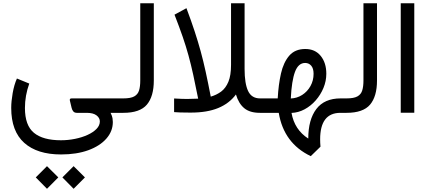

<svg xmlns="http://www.w3.org/2000/svg" viewBox="-20 -687 2615 1169"><path d="M158.2 -178.2Q131.8 -105 131.8 -29.3Q131.8 76.7 186.8 121.8Q241.7 167 351.1 167Q394.5 167 436.8 158.4Q479 149.9 513.2 134.3Q547.4 118.7 567.6 97.9Q587.9 77.1 587.9 52.2Q587.9 30.8 567.6 15.4Q547.4 0 507.8 0H447.8Q433.6 0 426.3 -8.8Q418.9 -17.6 416 -30.3L405.3 -75.2Q402.3 -87.9 416.5 -87.9H711.4V0H653.3Q663.1 20 665 32.7Q667 45.4 667 55.7Q667 112.3 627.4 157.2Q587.9 202.1 517.1 227.8Q446.3 253.4 351.6 253.4Q206.5 253.4 127.4 182.6Q48.3 111.8 48.3 -29.8Q48.3 -69.3 57.1 -119.9Q65.9 -170.4 83 -209ZM359.9 393.1 428.2 324.7 497.1 393.1 428.2 462.4ZM197.8 393.1 266.1 324.7 335 393.1 266.1 462.4Z M691.9 0V-87.9H731.4Q775.4 -87.9 797.4 -100.1Q819.3 -112.3 826.7 -136.5Q834 -160.6 834 -196.8V-667H916.5V-197.3Q916.5 -100.1 874.3 -50Q832 0 731 0Z M1386.7 -292V-667H1469.2V-267.1Q1469.2 -178.2 1490.5 -133.1Q1511.7 -87.9 1563.5 -87.9H1581.1V0H1562Q1501.5 0 1467.3 -28.1Q1433.1 -56.2 1416.5 -111.8Q1376 -57.1 1308.6 -29.3Q1241.2 -1.5 1143.1 -1.5Q1135.7 -1.5 1116.2 -1.7Q1096.7 -2 1075.4 -2.4Q1054.2 -2.9 1040 -4.4V-87.4Q1065.4 -85.9 1085.4 -85.2Q1105.5 -84.5 1119.6 -84.5Q1150.4 -84.5 1186.5 -86.4Q1170.4 -168 1156.7 -230.5Q1143.1 -293 1127.9 -348.4Q1112.8 -403.8 1092.3 -463.1Q1071.8 -522.5 1042.5 -597.7L1115.2 -637.2Q1144.5 -559.1 1165 -496.6Q1185.5 -434.1 1201.7 -375.2Q1217.8 -316.4 1232.2 -250.5Q1246.6 -184.6 1263.2 -98.6Q1298.8 -108.9 1326.7 -129.6Q1354.5 -150.4 1370.6 -189.2Q1386.7 -228 1386.7 -292Z M1872.1 263.7Q1708 185.5 1677.2 0H1561.5V-87.9H1670.9Q1675.3 -171.4 1690.7 -239.5Q1706.1 -307.6 1741.2 -348.1Q1776.4 -388.7 1838.9 -388.7Q1898.4 -388.7 1932.6 -346.7Q1966.8 -304.7 1966.8 -237.8Q1966.8 -193.8 1949.5 -151.9Q1932.1 -109.9 1902.3 -75.9Q1872.6 -42 1834.5 -21.5Q1796.4 -1 1754.9 0.5Q1772.9 102.5 1856.9 156.7Q1856.9 41.5 1906 -23.2Q1955.1 -87.9 2053.7 -87.9H2070.3V0H2052.7Q1929.2 0 1929.2 161.1Q1929.2 171.4 1929.7 183.1Q1930.2 194.8 1931.2 206.1ZM1750.5 -87.4Q1788.6 -88.9 1820.1 -109.1Q1851.6 -129.4 1870.4 -163.1Q1889.2 -196.8 1889.2 -237.8Q1889.2 -270.5 1874.8 -287.1Q1860.4 -303.7 1837.9 -303.7Q1796.4 -303.7 1776.1 -249.5Q1755.9 -195.3 1750.5 -87.4Z M2050.8 0V-87.9H2090.3Q2134.3 -87.9 2156.2 -100.1Q2178.2 -112.3 2185.5 -136.5Q2192.9 -160.6 2192.9 -196.8V-667H2275.4V-197.3Q2275.4 -100.1 2233.2 -50Q2190.9 0 2089.8 0Z M2419.9 -667H2502.4V-0.5H2419.9Z"/></svg>

Font: Vazir FD-WOL-UI
Style: Regular-FD-WOL-UI
Weight: 400
Designer: Saber Rastikerdar
Foundry: Saber Rastikerdar
Version: Version 30.1.0